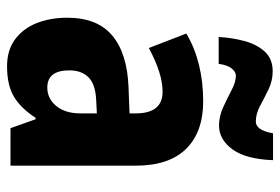

<svg xmlns="http://www.w3.org/2000/svg" viewBox="-148 -656 813 558"><g transform="rotate(90 259.0 -376.5)"><path d="M274 -560Q363 -560 412 -510.5Q461 -461 461 -363V0H352L326 -73H322Q294 -30 260.5 -10Q227 10 172 10Q125 10 93.5 -13.5Q62 -37 46.5 -76.5Q31 -116 31 -165Q31 -252 82.5 -295.5Q134 -339 232 -343L309 -346V-364Q309 -442 246 -442Q193 -442 119 -402L77 -511Q117 -535 167 -547.5Q217 -560 274 -560ZM270 -249Q225 -247 204.5 -227Q184 -207 184 -171Q184 -107 234 -107Q266 -107 287.5 -133Q309 -159 309 -203V-251ZM87 -605Q89 -643 98.5 -679Q108 -715 129 -738.5Q150 -762 187 -762Q214 -762 239 -750Q264 -738 287 -725.5Q310 -713 333 -713Q358 -713 367 -763H445Q442 -684 413.5 -645Q385 -606 344 -606Q318 -606 291.5 -618Q265 -630 241.5 -642.5Q218 -655 199 -655Q189 -655 179 -643.5Q169 -632 165 -605Z"/></g></svg>

Font: Noto Sans Armenian Condensed ExtraBold
Style: Regular
Weight: 800
Width: 3
Designer: Monotype Design Team
Foundry: Monotype Imaging Inc.
Version: Version 2.008; ttfautohint (v1.8.4.7-5d5b)